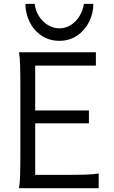

<svg xmlns="http://www.w3.org/2000/svg" viewBox="-20 -987 598 1007"><path d="M446.3 -407.7V-340.3H164.6V-69.8H294.4Q379.9 -69.8 425.3 -71Q470.7 -72.3 497.6 -77.1V0H79.6Q84.5 -26.4 85.7 -73.7Q86.9 -121.1 86.9 -212.4V-500.5Q86.9 -591.8 85.7 -639.2Q84.5 -686.5 79.6 -712.9H482.9V-643.1H164.6V-407.7ZM291.5 -772.9Q237.8 -772.9 197 -800.8Q156.2 -828.6 134.8 -873.3Q113.3 -918 113.3 -966.8H162.1Q165.5 -932.6 183.8 -903.1Q202.1 -873.5 230.7 -856Q259.3 -838.4 291.5 -838.4Q324.2 -838.4 351.8 -856Q379.4 -873.5 397.2 -903.1Q415 -932.6 419.9 -966.8H469.7Q469.7 -918.5 448 -873.8Q426.3 -829.1 385.7 -801Q345.2 -772.9 291.5 -772.9Z"/></svg>

Font: Lesson One Light
Style: Regular
Weight: 300
Designer: But Ko, Victor Gaultney, Annie Olsen, Julie Remington, Don Collingsworth, Eric Hays, Becca Hirsbrunner
Version: Version 1.100